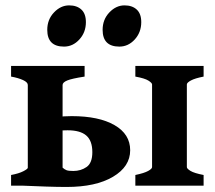

<svg xmlns="http://www.w3.org/2000/svg" viewBox="-20 -704 814 728"><path d="M22 0V-40.5Q51.3 -45.9 68.4 -54.7Q85.4 -63.5 85.4 -67.9V-381.8Q85.4 -392.1 67.4 -400.4Q49.3 -408.7 22 -413.6V-454.1H300.8V-413.6Q252.4 -406.2 234.9 -398.9Q217.3 -391.6 217.3 -381.8V-49.3Q217.3 -41.5 270.5 -35.2V0ZM232.4 4.9Q198.2 4.9 154.3 3.4Q110.4 2 66.4 0L217.3 -68.4Q224.1 -62 231.9 -58.8Q239.7 -55.7 257.8 -55.7Q286.6 -55.7 308.3 -70.8Q330.1 -85.9 330.1 -127Q330.1 -170.4 307.1 -190.2Q284.2 -210 236.3 -210Q209.5 -210 189 -207.5Q168.5 -205.1 152.8 -201.7L148.9 -251.5Q169.9 -256.8 195.8 -260.3Q221.7 -263.7 252 -263.7Q355 -263.7 414.3 -229.5Q473.6 -195.3 473.6 -134.3Q473.6 -72.3 408.4 -33.7Q343.3 4.9 232.4 4.9ZM493.2 0V-40.5Q526.4 -47.4 541.5 -55.7Q556.6 -64 556.6 -70.3V-383.8Q556.6 -389.6 542.7 -398.4Q528.8 -407.2 493.2 -413.6V-454.1H752V-413.6Q719.2 -407.2 703.9 -398.9Q688.5 -390.6 688.5 -383.8V-70.3Q688.5 -64.5 702.4 -55.9Q716.3 -47.4 752 -40.5V0ZM305.7 -620.1Q305.7 -581.5 281 -554.4Q256.3 -527.3 222.7 -527.3Q159.2 -527.3 159.2 -590.8Q159.2 -629.9 184.6 -656.7Q210 -683.6 242.2 -683.6Q271.5 -683.6 288.6 -667.7Q305.7 -651.9 305.7 -620.1ZM515.6 -620.1Q515.6 -581.5 491 -554.4Q466.3 -527.3 432.6 -527.3Q369.1 -527.3 369.1 -590.8Q369.1 -629.9 394.5 -656.7Q419.9 -683.6 452.1 -683.6Q481.4 -683.6 498.5 -667.7Q515.6 -651.9 515.6 -620.1Z"/></svg>

Font: Gentium Book Plus
Style: Bold
Weight: 700
Designer: Victor Gaultney, Annie Olsen, Iska Routamaa, Becca Hirsbrunner
Foundry: SIL International
Version: Version 6.101